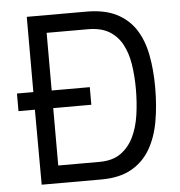

<svg xmlns="http://www.w3.org/2000/svg" viewBox="-51 -744 744 793"><g transform="rotate(-5 321.0 -348.0)"><path d="M21 -384H89V-696H336Q411 -696 460.5 -671Q510 -646 539 -601.5Q568 -557 580 -495Q592 -433 592 -359Q592 -284 580.5 -219Q569 -154 540.5 -105Q512 -56 462.5 -28Q413 0 337 0H90L89 -311H21ZM512 -359Q512 -414 504.5 -462Q497 -510 477.5 -546Q458 -582 424 -602.5Q390 -623 336 -623H165V-384H323V-311H165V-73H336Q390 -73 424 -97Q458 -121 477.5 -161Q497 -201 504.5 -252.5Q512 -304 512 -359Z"/></g></svg>

Font: Panefresco 400wt
Style: Regular
Weight: 400
Foundry: Campivisivi & Chank Co
Version: Version 1.002